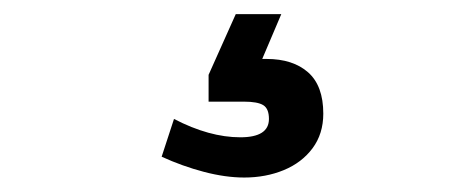

<svg xmlns="http://www.w3.org/2000/svg" viewBox="-20 -43 640 272"><path d="M209 179 226.5 125.5Q276.5 151.5 320.5 151.5Q361 151.5 361 125.5Q361 111 353 106Q345 101 325.5 101H275.5V63L314 -23H378.5L351.5 40.5H357.5Q395 40.5 416.5 59.5Q438 78.5 438 118Q438 146.5 422.8 167Q407.5 187.5 382 198Q356.5 208.5 326 208.5Q299.5 208.5 269 200.5Q238.5 192.5 209 179Z"/></svg>

Font: JuliaMono SemiBold
Style: Regular
Weight: 600
Monospace: yes
Designer: cormullion
Foundry: corm
Version: Version 0.055; ttfautohint (v1.8.4)